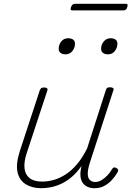

<svg xmlns="http://www.w3.org/2000/svg" viewBox="-20 -977 694 1014"><path d="M198 17Q150 17 116 -4Q82 -25 72.5 -68.5Q63 -112 85 -180L190 -500Q193 -508 198 -511.5Q203 -515 214 -515Q223 -515 228 -511Q233 -507 230 -499L120 -165Q106 -122 109.5 -88.5Q113 -55 136 -36.5Q159 -18 203 -18Q233 -18 264.5 -27Q296 -36 327 -56Q358 -76 386.5 -109.5Q415 -143 440 -193L539 -501Q542 -510 546 -513Q550 -516 561 -516Q571 -516 576.5 -512.5Q582 -509 579 -501L454 -116Q443 -81 443.5 -58.5Q444 -36 455 -26Q466 -16 483 -16Q500 -16 516 -25.5Q532 -35 546.5 -50Q561 -65 570 -81Q573 -87 578.5 -91Q584 -95 594 -90Q602 -86 603.5 -79.5Q605 -73 600 -66Q588 -45 570.5 -26Q553 -7 530.5 5Q508 17 479 17Q459 17 443 10Q427 3 417 -11Q407 -25 405 -46.5Q403 -68 410 -97L411 -101Q385 -64 356.5 -40.5Q328 -17 299.5 -4.5Q271 8 245 12.5Q219 17 198 17ZM326 -690Q310 -690 300 -697.5Q290 -705 290 -719Q290 -741 303.5 -758Q317 -775 340 -775Q356 -775 366 -768Q376 -761 376 -746Q376 -725 362.5 -707.5Q349 -690 326 -690ZM550 -690Q534 -690 524 -697.5Q514 -705 514 -719Q514 -741 528 -758Q542 -775 564 -775Q580 -775 590 -768Q600 -761 600 -746Q600 -725 586.5 -707.5Q573 -690 550 -690ZM364 -922Q355 -922 353.5 -926Q352 -930 355 -939Q358 -948 363 -952.5Q368 -957 376 -957H644Q652 -957 653.5 -952.5Q655 -948 652 -939Q650 -930 644.5 -926Q639 -922 631 -922Z"/></svg>

Font: Playwrite RO Thin
Style: Regular
Weight: 250
Version: Version 1.002